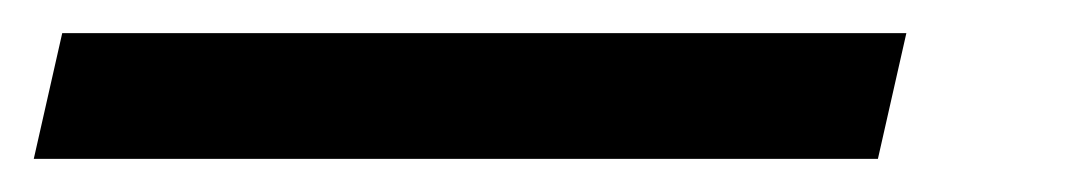

<svg xmlns="http://www.w3.org/2000/svg" viewBox="-85 24 655 116"><path d="M-64.6 120 -47.4 44H462.6L445.4 120Z"/></svg>

Font: Platypi Light
Style: Italic
Weight: 300
Italic angle: -13°
Designer: David Sargent
Foundry: Bolt Cutter Type
Version: Version 1.200